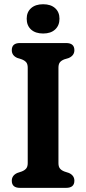

<svg xmlns="http://www.w3.org/2000/svg" viewBox="-20 -908 416 928"><path d="M262.5 -119.5Q262.5 -102.5 269.8 -93.5Q277 -84.5 291.5 -79L313 -72Q339.5 -60 339.5 -34.5Q339.5 0 299.5 0H76.5Q37 0 37 -34.5Q37 -60 63.5 -72L84.5 -79Q99 -84.5 106.5 -93.5Q114 -102.5 114 -119.5V-580.5Q114 -598 106.8 -606.8Q99.5 -615.5 85.5 -621L63.5 -628Q37 -639.5 37 -665.5Q37 -700 76.5 -700H299.5Q339.5 -700 339.5 -665.5Q339.5 -640 313 -628L290.5 -621Q276.5 -615.5 269.5 -606.8Q262.5 -598 262.5 -580.5ZM188.5 -746Q151.5 -746 130.2 -765.2Q109 -784.5 109 -817.5Q109 -849.5 130.2 -868.5Q151.5 -887.5 188.5 -887.5Q225.5 -887.5 246.5 -868.5Q267.5 -849.5 267.5 -817.5Q267.5 -785 246.5 -765.5Q225.5 -746 188.5 -746Z"/></svg>

Font: Fraunces 72pt S100 SemiBold
Style: Regular
Weight: 600
Version: Version 1.000; ttfautohint (v1.8.3)